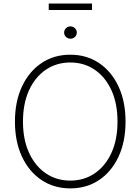

<svg xmlns="http://www.w3.org/2000/svg" viewBox="-20 -1043 785 1073"><path d="M373 9.8Q281.7 9.8 211.9 -36.9Q142.1 -83.5 102.8 -167.5Q63.5 -251.5 63.5 -363.3Q63.5 -475.6 103 -559.8Q142.6 -644 212.2 -690.7Q281.7 -737.3 373 -737.3Q463.9 -737.3 533.4 -690.7Q603 -644 642.3 -559.8Q681.6 -475.6 681.6 -363.3Q681.6 -251.5 642.3 -167.2Q603 -83 533.4 -36.6Q463.9 9.8 373 9.8ZM373 -33.7Q449.7 -33.7 509.3 -74.2Q568.8 -114.7 602.8 -188.7Q636.7 -262.7 636.7 -363.3Q636.7 -464.4 602.8 -538.6Q568.8 -612.8 509.3 -653.3Q449.7 -693.8 373 -693.8Q296.4 -693.8 236.6 -653.6Q176.8 -613.3 142.6 -539.1Q108.4 -464.8 108.4 -363.3Q108.4 -263.2 142.3 -189.2Q176.3 -115.2 235.8 -74.5Q295.4 -33.7 373 -33.7ZM373.5 -826.7Q359.4 -826.7 348.9 -836.7Q338.4 -846.7 338.4 -860.8Q338.4 -875.5 348.9 -885.5Q359.4 -895.5 373.5 -895.5Q388.7 -895.5 398.9 -885.5Q409.2 -875.5 409.2 -860.8Q409.2 -846.7 398.9 -836.7Q388.7 -826.7 373.5 -826.7ZM494.1 -1023.4V-987.3H252.4V-1023.4Z"/></svg>

Font: Inter 17pt ExtraLight
Style: Regular
Weight: 250
Version: Version 4.001;git-66647c0bb